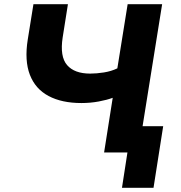

<svg xmlns="http://www.w3.org/2000/svg" viewBox="-20 -725 863 913"><path d="M560 168 586 0H475L516 -260Q490 -250 450 -242.5Q410 -235 367 -235Q274 -235 211 -268.5Q148 -302 122 -369.5Q96 -437 112 -537L139 -705H303L278 -547Q264 -456 299 -415.5Q334 -375 409 -375Q439 -375 474 -380.5Q509 -386 538 -400L587 -705H751L658 -125H756L710 168Z"/></svg>

Font: Nunito Sans 7pt ExtraBold
Style: Italic
Weight: 800
Italic angle: -9°
Designer: Vernon Adams
Foundry: Vernon Adams
Version: Version 3.101;gftools[0.9.27]